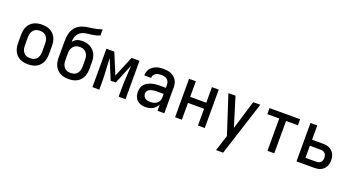

<svg xmlns="http://www.w3.org/2000/svg" viewBox="-56 -1482 4496 2443"><g transform="rotate(20 2192.0 -260.0)"><path d="M274 8Q246 8 217.5 3Q189 -2 164 -15Q139 -28 119 -48.5Q99 -69 87 -94.5Q75 -120 70 -148Q65 -176 65 -205V-315Q65 -344 70 -372Q75 -400 87 -425.5Q99 -451 119 -471.5Q139 -492 164 -505Q189 -518 217.5 -523Q246 -528 274 -528Q302 -528 330.5 -523Q359 -518 384 -505Q409 -492 429 -471.5Q449 -451 461 -425.5Q473 -400 478 -372Q483 -344 483 -315V-205Q483 -176 478 -148Q473 -120 461 -94.5Q449 -69 429 -48.5Q409 -28 384 -15Q359 -2 330.5 3Q302 8 274 8ZM274 -74Q291 -74 307.5 -77.5Q324 -81 338 -89.5Q352 -98 362.5 -111Q373 -124 379.5 -139.5Q386 -155 388.5 -171.5Q391 -188 391 -205V-315Q391 -332 388.5 -348.5Q386 -365 379.5 -380.5Q373 -396 362.5 -409Q352 -422 338 -430.5Q324 -439 307.5 -442.5Q291 -446 274 -446Q257 -446 240.5 -442.5Q224 -439 210 -430.5Q196 -422 185.5 -409Q175 -396 168.5 -380.5Q162 -365 159.5 -348.5Q157 -332 157 -315V-205Q157 -188 159.5 -171.5Q162 -155 168.5 -139.5Q175 -124 185.5 -111Q196 -98 210 -89.5Q224 -81 240.5 -77.5Q257 -74 274 -74Z M822 8Q794 8 765.5 3Q737 -2 712 -15Q687 -28 667 -48.5Q647 -69 635 -94.5Q623 -120 618 -148Q613 -176 613 -205V-402Q613 -433 614.5 -463Q616 -493 622.5 -522.5Q629 -552 642.5 -579.5Q656 -607 677 -628.5Q698 -650 725 -664Q752 -678 781.5 -686Q811 -694 841 -697.5Q871 -701 900.5 -706Q930 -711 959.5 -718Q989 -725 1017 -735V-653Q993 -642 967.5 -635Q942 -628 916 -624.5Q890 -621 863.5 -618.5Q837 -616 811.5 -609.5Q786 -603 763.5 -588Q741 -573 726.5 -550.5Q712 -528 706.5 -502Q701 -476 700 -449Q711 -464 725 -476Q739 -488 755.5 -495Q772 -502 790.5 -505Q809 -508 827 -508Q855 -508 882.5 -502Q910 -496 934.5 -483Q959 -470 978.5 -449Q998 -428 1010 -403Q1022 -378 1026.5 -350.5Q1031 -323 1031 -295V-205Q1031 -176 1026 -148Q1021 -120 1009 -94.5Q997 -69 977 -48.5Q957 -28 932 -15Q907 -2 878.5 3Q850 8 822 8ZM822 -74Q839 -74 855.5 -77.5Q872 -81 886 -89.5Q900 -98 910.5 -111Q921 -124 927.5 -139.5Q934 -155 936.5 -171.5Q939 -188 939 -205V-295Q939 -311 936.5 -327.5Q934 -344 927.5 -359.5Q921 -375 910.5 -388Q900 -401 886 -410Q872 -419 855.5 -422.5Q839 -426 823 -426Q806 -426 789.5 -422.5Q773 -419 759 -410Q745 -401 734 -388Q723 -375 716.5 -360Q710 -345 707.5 -328.5Q705 -312 705 -295V-205Q705 -188 707.5 -171.5Q710 -155 716.5 -139.5Q723 -124 733.5 -111Q744 -98 758 -89.5Q772 -81 788.5 -77.5Q805 -74 822 -74Z M1146 0V-520H1253L1370 -238L1487 -520H1594V0H1501V-104Q1501 -184 1506.5 -264Q1512 -344 1515 -424L1404 -156H1336L1225 -424Q1228 -344 1233.5 -264Q1239 -184 1239 -104V0Z M1865 8Q1834 8 1804 -0.5Q1774 -9 1751.5 -30Q1729 -51 1719 -81Q1709 -111 1709 -142Q1709 -169 1716.5 -195.5Q1724 -222 1741.5 -242Q1759 -262 1782.5 -275.5Q1806 -289 1832 -297Q1858 -305 1884.5 -308Q1911 -311 1938 -311H2027V-352Q2027 -372 2019 -392Q2011 -412 1994.5 -424.5Q1978 -437 1957.5 -441.5Q1937 -446 1916 -446Q1897 -446 1878.5 -442.5Q1860 -439 1843.5 -429Q1827 -419 1817 -402Q1807 -385 1807 -366H1715Q1715 -391 1722.5 -414.5Q1730 -438 1744 -457.5Q1758 -477 1778 -491Q1798 -505 1821 -513.5Q1844 -522 1868 -525Q1892 -528 1916 -528Q1942 -528 1967.5 -524.5Q1993 -521 2016.5 -511.5Q2040 -502 2060 -486Q2080 -470 2094 -448.5Q2108 -427 2113.5 -402Q2119 -377 2119 -352V0H2027V-85Q2016 -63 1999 -44.5Q1982 -26 1960.5 -14Q1939 -2 1914.5 3Q1890 8 1865 8ZM1901 -74Q1925 -74 1948.5 -80Q1972 -86 1990.5 -100.5Q2009 -115 2018 -138Q2027 -161 2027 -184V-229H1938Q1923 -229 1908.5 -228Q1894 -227 1880 -224Q1866 -221 1852 -216Q1838 -211 1826 -202Q1814 -193 1807.5 -179.5Q1801 -166 1801 -152Q1801 -134 1809.5 -117.5Q1818 -101 1833 -91Q1848 -81 1865.5 -77.5Q1883 -74 1901 -74Z M2265 0V-520H2357V-309H2575V-520H2667V0H2575V-227H2357V0Z M2898 215Q2909 180 2920.5 145Q2932 110 2943 74L2967 1L2798 -520H2894L3015 -128L3134 -520H3230L2994 215Z M3516 0V-438H3355V-520H3769V-438H3608V0Z M3909 0V-520H4001V-327H4148Q4170 -327 4192.5 -323.5Q4215 -320 4235.5 -310.5Q4256 -301 4272.5 -285.5Q4289 -270 4299.5 -250Q4310 -230 4314.5 -208Q4319 -186 4319 -163Q4319 -141 4314.5 -118.5Q4310 -96 4299.5 -76.5Q4289 -57 4272.5 -41.5Q4256 -26 4235.5 -16.5Q4215 -7 4192.5 -3.5Q4170 0 4148 0ZM4001 -82H4148Q4164 -82 4179.5 -87Q4195 -92 4206.5 -104Q4218 -116 4222.5 -131.5Q4227 -147 4227 -163Q4227 -180 4222.5 -195.5Q4218 -211 4206.5 -223Q4195 -235 4179.5 -240Q4164 -245 4148 -245H4001Z"/></g></svg>

Font: Iosevka Semi-Condensed Medium
Style: Regular
Weight: 500
Monospace: yes
Designer: Belleve Invis
Foundry: Belleve Invis
Version: Version 27.3.5